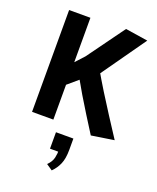

<svg xmlns="http://www.w3.org/2000/svg" viewBox="-165 -734 911 1111"><g transform="rotate(20 290.5 -179.0)"><path d="M434.3 12.1Q399.5 -43.1 368.1 -93Q336.7 -142.8 307.7 -191.8Q278.6 -240.9 249.2 -293.4L284.7 -287L165.9 -185.9L199.5 -249.8V0H68.3V-627H199.5V-298.3L153.5 -303.2L249.3 -407.7L415.5 -636.7L553.8 -615.4L343.2 -317.1L345.1 -374.4Q382.6 -309.4 418.9 -250.7Q455.3 -191.9 493.2 -133.4Q531.2 -74.8 573.7 -9.3ZM291 279.4 253.6 254Q278.5 229 284.4 202.6Q290.2 176.1 289.6 151.8L310.6 164.7H238.7V63.5H345.9V133.2Q345.9 186.5 331.4 220.2Q317 253.8 291 279.4Z"/></g></svg>

Font: Anaheim
Style: Regular
Weight: 400
Designer: Vernon Adams
Foundry: Vernon Adams
Version: Version 2.001